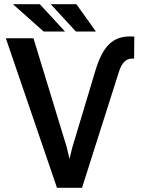

<svg xmlns="http://www.w3.org/2000/svg" viewBox="-20 -893 678 913"><path d="M297.4 -192.9 139.2 -710.9H7.8L251 0H370.1L545.9 -552.7Q564.9 -613.3 606 -614.3H617.7L618.7 -719.2L596.7 -719.7Q537.1 -719.7 499 -682.9Q460.9 -646 435.1 -562L323.7 -191.4L310.5 -137.2ZM289.1 -743.2 169.4 -873H41.5L187.5 -743.2ZM436 -743.2 343.3 -873H221.2L340.8 -743.2Z"/></svg>

Font: FAU Chimera Medium
Style: Regular
Weight: 500
Version: Version 1.002;hotconv 1.0.117;makeotfexe 2.5.65602